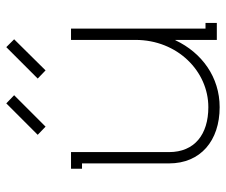

<svg xmlns="http://www.w3.org/2000/svg" viewBox="-74 -636 719 611"><g transform="rotate(-90 285.5 -330.5)"><path d="M107 -464H54V-429H71V-152C71 -52 143 9 250 9C345 9 423 -47 463 -132H464V0H518V-36H500V-464H464V-259C464 -125 364 -27 250 -27C163 -27 107 -71 107 -152V-429ZM367 -545 466 -645 441 -670 341 -570ZM188 -545 288 -645 262 -670 162 -570Z"/></g></svg>

Font: Rawengulk
Style: Regular
Weight: 400
Version: Version 0.9